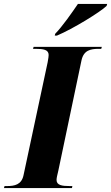

<svg xmlns="http://www.w3.org/2000/svg" viewBox="-54 -951 562 971"><path d="M225 -780 223 -771H234C315 -805 453 -890 485 -921L488 -931H340C310 -887 262 -818 225 -780ZM-34 0H310L312 -10H299C260 -10 232 -14 232 -41C232 -52 236 -66 241 -88L358 -645C369 -697 404 -704 445 -704H458L461 -714H116L113 -704H126C165 -704 192 -700 192 -673C192 -668 191 -657 187 -636L65 -65C55 -17 20 -10 -19 -10H-31Z"/></svg>

Font: Noto Serif Display SemiCondensed ExtraBold
Style: Italic
Weight: 800
Width: 4
Italic angle: -12°
Designer: Monotype Design Team
Foundry: Monotype Imaging Inc.
Version: Version 2.009